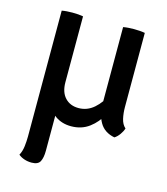

<svg xmlns="http://www.w3.org/2000/svg" viewBox="-108 -582 769 884"><g transform="rotate(15 277.0 -140.0)"><path d="M114.6 -227.8V-159.4Q114.6 -112.4 131.8 -74.1Q149 -35.7 180.9 -13Q212.8 9.6 256.4 9.6Q306.3 9.6 342.6 -17.5Q378.9 -44.6 399.4 -85.3L394.4 -181.4Q373.5 -136.2 341.5 -108.2Q309.4 -80.2 268.2 -80.2Q228.1 -80.2 203.8 -106.2Q179.5 -132.2 179.5 -179.9V-227.8ZM473.9 -493.5Q462.8 -495.6 449.3 -496.6Q435.8 -497.6 421.8 -497.6Q407.9 -497.6 394.5 -496.6Q381.2 -495.6 370.5 -493.5V-125.7Q370.5 -77.4 392.1 -39.8Q413.8 -2.2 462.9 7.4Q475.6 -0.3 486.7 -15.7Q497.7 -31.2 501.9 -45.4Q485.5 -59.9 479.7 -85.5Q473.9 -111.1 473.9 -140.3ZM179.5 -493.5Q158.1 -497.6 128.6 -497.6Q114.6 -497.6 101.4 -496.6Q88.2 -495.6 77.8 -493.5V106.6Q77.8 128.3 74.8 153.6Q71.7 179 61.4 197.5Q73.6 207.6 89.9 213Q106.1 218.4 124.6 218.4Q155.4 218.4 164.9 199.8Q174.4 181.2 174.4 149V-79.3H179.5Z"/></g></svg>

Font: Signika SC
Style: Regular
Weight: 300
Designer: Anna Giedryś
Foundry: Anna Giedryś
Version: Version 2.000